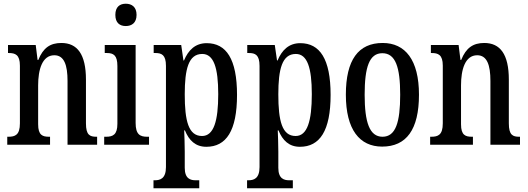

<svg xmlns="http://www.w3.org/2000/svg" viewBox="-20 -778 2837 1032"><path d="M19 0H249V-43H244C209 -43 185 -51 185 -110V-319C185 -402 206 -481 272 -481C325 -481 343 -428 343 -343V0H502V-43H498C463 -43 442 -52 442 -115V-350C442 -487 395 -547 310 -547C250 -547 212 -521 186 -456H182L172 -536H23V-493H27C62 -493 87 -484 87 -425V-115C87 -52 61 -43 25 -43H19Z M656 -638C688 -638 714 -655 714 -698C714 -741 688 -758 656 -758C624 -758 600 -741 600 -698C600 -655 624 -638 656 -638ZM540 0H781V-43H771C733 -43 709 -55 709 -117V-536H543V-493H554C590 -493 611 -481 611 -423V-113C611 -54 587 -43 550 -43H540Z M805 234H1051V191H1032C1004 191 973 183 973 124V37C973 -8 971 -47 970 -77H974C996 -23 1031 11 1089 11C1196 11 1254 -75 1254 -268C1254 -461 1196 -546 1091 -546C1029 -546 992 -508 969 -453H966L954 -536H806V-493H815C848 -493 872 -484 872 -424V120C872 182 841 191 812 191H805ZM1066 -47C993 -47 973 -128 973 -271C973 -406 993 -488 1067 -488C1129 -488 1153 -413 1153 -272C1153 -128 1129 -47 1066 -47Z M1308 234H1554V191H1535C1507 191 1476 183 1476 124V37C1476 -8 1474 -47 1473 -77H1477C1499 -23 1534 11 1592 11C1699 11 1757 -75 1757 -268C1757 -461 1699 -546 1594 -546C1532 -546 1495 -508 1472 -453H1469L1457 -536H1309V-493H1318C1351 -493 1375 -484 1375 -424V120C1375 182 1344 191 1315 191H1308ZM1569 -47C1496 -47 1476 -128 1476 -271C1476 -406 1496 -488 1570 -488C1632 -488 1656 -413 1656 -272C1656 -128 1632 -47 1569 -47Z M2034 10C2164 10 2232 -81 2232 -269C2232 -456 2158 -547 2037 -547C1906 -547 1839 -456 1839 -269C1839 -81 1913 10 2034 10ZM2036 -43C1966 -43 1940 -121 1940 -269C1940 -417 1965 -492 2035 -492C2106 -492 2131 -417 2131 -269C2131 -121 2107 -43 2036 -43Z M2292 0H2522V-43H2517C2482 -43 2458 -51 2458 -110V-319C2458 -402 2479 -481 2545 -481C2598 -481 2616 -428 2616 -343V0H2775V-43H2771C2736 -43 2715 -52 2715 -115V-350C2715 -487 2668 -547 2583 -547C2523 -547 2485 -521 2459 -456H2455L2445 -536H2296V-493H2300C2335 -493 2360 -484 2360 -425V-115C2360 -52 2334 -43 2298 -43H2292Z"/></svg>

Font: Noto Serif Armenian ExtraCondensed Medium
Style: Regular
Weight: 500
Width: 2
Designer: Monotype Design Team
Foundry: Monotype Imaging Inc.
Version: Version 2.008